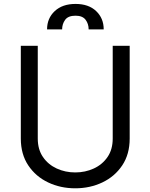

<svg xmlns="http://www.w3.org/2000/svg" viewBox="-20 -965 781 997"><path d="M565.3 -727.3H653.4V-245.7Q653.4 -164.1 614.7 -106.2Q576 -48.3 511.7 -17.8Q447.4 12.8 370.7 12.8Q294 12.8 229.8 -17.8Q165.5 -48.3 126.8 -106.2Q88.1 -164.1 88.1 -245.7V-727.3H176.1V-245.7Q176.1 -188.9 203.1 -149.7Q230.1 -110.4 274.5 -90Q318.9 -69.6 370.7 -69.6Q422.6 -69.6 467 -90Q511.4 -110.4 538.4 -149.7Q565.3 -188.9 565.3 -245.7ZM224.4 -812.5Q224.4 -870 264.2 -907.3Q304 -944.6 372.2 -944.6Q440.3 -944.6 479.4 -907.3Q518.5 -870 518.5 -812.5H440.3Q440.3 -841.3 424.4 -862.4Q408.4 -883.5 372.2 -883.5Q333.8 -883.5 318.2 -861.9Q302.6 -840.2 302.6 -812.5Z"/></svg>

Font: Inter UI
Style: Regular
Weight: 400
Designer: Rasmus Andersson
Foundry: rsms
Version: 3.2;8d6f07862